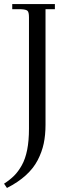

<svg xmlns="http://www.w3.org/2000/svg" viewBox="-38 -722 344 941"><path d="M-18.1 178.2Q11.2 159.2 31.5 138.9Q51.8 118.7 69.1 87.6Q86.4 56.6 95.2 12.2Q104 -32.2 104 -90.8V-637.2Q104 -662.1 96.9 -668.9Q89.8 -675.8 64.9 -676.8H22V-702.1H231V-676.8H185.1V-110.8Q185.1 -60.1 176.3 -18.6Q167.5 22.9 146.7 63Q126 103 88.4 137.2Q50.8 171.4 -3.9 199.2Z"/></svg>

Font: Dihjauti
Style: Regular
Weight: 400
Designer: T. Christopher White
Version: Version 3.0.0